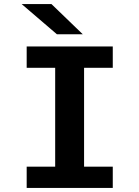

<svg xmlns="http://www.w3.org/2000/svg" viewBox="-20 -930 690 950"><path d="M112 0V-105.5H253V-594.5H112V-700H538V-594.5H396V-105.5H538V0ZM261.5 -760.5 87 -910H234.5L389.5 -760.5Z"/></svg>

Font: Trispace Thin SemiBold
Style: Regular
Weight: 600
Version: Version 1.210